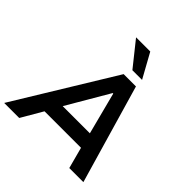

<svg xmlns="http://www.w3.org/2000/svg" viewBox="-267 -1115 1291 1291"><g transform="rotate(45 378.5 -469.5)"><path d="M-25 0 406 -705H523L728 0H594L542 -195L590 -152H170L231 -194L118 0ZM444 -563 252 -235 232 -263H564L534 -235L449 -563ZM429 -765 290 -939H425L521 -765Z"/></g></svg>

Font: Nunito Sans 8pt
Style: Bold Italic
Weight: 700
Italic angle: -9°
Version: Version 3.101;gftools[0.9.27]